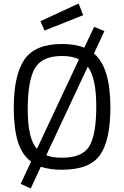

<svg xmlns="http://www.w3.org/2000/svg" viewBox="-20 -951 702 1087"><path d="M331 10Q262 10 211 -7L154 116L97 90L156 -36Q103 -76 80.5 -151Q58 -226 58 -343Q58 -525 118 -613.5Q178 -702 331 -702Q406 -702 457 -681L513 -799L571 -775L512 -648Q605 -570 605 -343Q605 -156 546 -73Q487 10 331 10ZM189 -108 427 -615Q389 -634 331 -634Q218 -634 177.5 -564.5Q137 -495 137 -330.5Q137 -166 189 -108ZM331 -58Q446 -58 485.5 -123Q525 -188 525 -349Q525 -510 477 -574L242 -72Q276 -58 331 -58ZM209 -831 425 -931 451 -865 232 -778Z"/></svg>

Font: TitilliumWeb-Regular
Style: Regular
Weight: 400
Version: Version 1.001;PS 57.000;hotconv 1.0.70;makeotf.lib2.5.55311